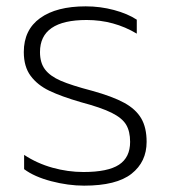

<svg xmlns="http://www.w3.org/2000/svg" viewBox="-20 -570 537 605"><path d="M56 -37V-82Q97 -55 145.5 -41.5Q194 -28 243 -28Q320 -28 355 -51Q390 -74 390 -123Q390 -156 377.5 -177Q365 -198 332 -214.5Q299 -231 235 -248Q173 -266 135.5 -284Q98 -302 76.5 -331Q55 -360 55 -406Q55 -476 106.5 -513Q158 -550 250 -550Q296 -550 339 -538.5Q382 -527 411 -508V-464Q339 -507 253 -507Q106 -507 106 -406Q106 -372 122 -351Q138 -330 171.5 -315.5Q205 -301 270 -284Q335 -266 371.5 -246Q408 -226 425 -197Q442 -168 442 -123Q442 -60 394.5 -22.5Q347 15 245 15Q195 15 141.5 1Q88 -13 56 -37Z"/></svg>

Font: Prompt ExtraLight
Style: Regular
Weight: 275
Designer: Katatrad Team
Foundry: CadsonDemak
Version: Version 1.001